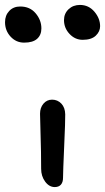

<svg xmlns="http://www.w3.org/2000/svg" viewBox="-70 -740 422 771"><path d="M262.2 -580.1Q231.4 -580.1 209.2 -603.8Q187 -627.4 187 -659.2Q187 -685.5 205.3 -702.9Q223.6 -720.2 251 -720.2Q286.1 -720.2 309.1 -693.1Q332 -666 332 -634.8Q332 -613.3 314.5 -596.7Q296.9 -580.1 262.2 -580.1ZM26.9 -568.8Q-5.4 -568.8 -27.6 -593Q-49.8 -617.2 -49.8 -650.9Q-49.8 -678.2 -33 -696Q-16.1 -713.9 11.2 -713.9Q50.3 -713.9 73.2 -686.5Q96.2 -659.2 96.2 -626Q96.2 -599.6 79.1 -584.2Q62 -568.8 26.9 -568.8ZM149.9 11.2Q127.4 11.2 111.3 -10.7Q95.2 -32.7 95.2 -62Q95.2 -131.3 93 -195.6Q90.8 -259.8 90.8 -283.2Q90.8 -307.6 104.5 -323.7Q118.2 -339.8 139.2 -339.8Q161.1 -339.8 176.3 -324Q191.4 -308.1 191.9 -280.8Q192.4 -255.9 187.7 -152.1Q183.1 -48.3 183.1 -25.9Q183.1 -8.3 174.6 1.5Q166 11.2 149.9 11.2Z"/></svg>

Font: Shantell Sans Irregular
Style: Regular
Weight: 400
Designer: Stephen Nixon, Anya Danilova, Shantell Martin
Foundry: Arrow Type
Version: Version 1.006;[9816181b4]